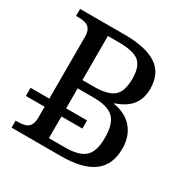

<svg xmlns="http://www.w3.org/2000/svg" viewBox="-162 -857 978 1000"><g transform="rotate(30 327.0 -357.0)"><path d="M439 -377.9V-374Q512.7 -361.3 552.7 -314Q592.8 -266.6 592.8 -192.9Q592.8 -96.2 529.1 -48.1Q465.3 0 335.9 0H38.1V-42H50.8Q97.7 -42 115.2 -59.6Q132.8 -77.1 132.8 -113.8V-180.2H20V-229H132.8V-604Q132.8 -637.2 115.5 -654.5Q98.1 -671.9 50.8 -671.9H38.1V-713.9H306.2Q434.6 -713.9 498.8 -670.9Q563 -627.9 563 -535.2Q563 -478.5 533.4 -439Q503.9 -399.4 439 -377.9ZM233.9 -229H359.9V-180.2H233.9V-49.8H331.1Q415.5 -49.8 450.7 -82.5Q485.8 -115.2 485.8 -195.8Q485.8 -281.7 450 -315.4Q414.1 -349.1 333 -349.1H233.9ZM233.9 -398.9H303.2Q386.2 -398.9 421.1 -428.7Q456.1 -458.5 456.1 -535.2Q456.1 -606.9 422.4 -635.5Q388.7 -664.1 300.8 -664.1H233.9Z"/></g></svg>

Font: Noto Serif
Style: Regular
Weight: 400
Designer: Monotype Design team
Foundry: Monotype Imaging Inc.
Version: Version 1.02